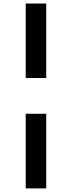

<svg xmlns="http://www.w3.org/2000/svg" viewBox="-20 -865 403 1075"><path d="M124 -428.2V-845.2H238.8V-428.2ZM124 189.9V-228H238.8V189.9Z"/></svg>

Font: Plus Jakarta Sans SemiBold
Style: Regular
Weight: 600
Designer: Gumpita Rahayu
Foundry: Tokotype
Version: Version 2.006